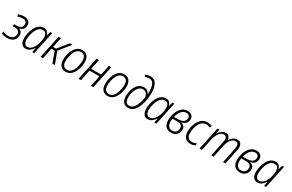

<svg xmlns="http://www.w3.org/2000/svg" viewBox="192 -2318 5898 3878"><g transform="rotate(30 3140.5 -379.5)"><path d="M121 10Q84 10 50 2.5Q16 -5 -8 -18V-69Q52 -37 121 -37Q177 -37 214.5 -60.5Q252 -84 263 -134Q274 -189 247.5 -222Q221 -255 161 -255H99L110 -303H166Q220 -303 253.5 -321Q287 -339 297 -386Q307 -436 280.5 -464.5Q254 -493 200 -493Q149 -493 92 -469L75 -513Q139 -541 206 -541Q288 -541 326.5 -497Q365 -453 352 -386Q334 -299 241 -279L240 -276Q277 -264 295.5 -240.5Q314 -217 318 -186.5Q322 -156 315 -124Q301 -59 250 -24.5Q199 10 121 10Z M555 10Q498 10 465.5 -27Q433 -64 426 -129.5Q419 -195 437 -279Q454 -355 486 -414Q518 -473 564 -507Q610 -541 669 -541Q725 -541 753.5 -510Q782 -479 792 -440H795L822 -532H866L753 0H709L725 -105H723Q690 -53 647.5 -21.5Q605 10 555 10ZM570 -38Q630 -38 680 -99.5Q730 -161 754 -264Q769 -327 767.5 -379Q766 -431 743.5 -462Q721 -493 673 -493Q606 -493 559.5 -431Q513 -369 492 -270Q469 -164 489.5 -101Q510 -38 570 -38Z M902 0 1014 -532H1069L1020 -300H1091L1277 -532H1338L1131 -276L1235 0H1177L1085 -252H1010L957 0Z M1487 10Q1423 10 1382 -26.5Q1341 -63 1329 -130Q1317 -197 1336 -289Q1362 -411 1422.5 -476Q1483 -541 1567 -541Q1665 -541 1706 -461.5Q1747 -382 1718 -244Q1691 -121 1631.5 -55.5Q1572 10 1487 10ZM1491 -37Q1618 -37 1663 -252Q1688 -368 1661.5 -431Q1635 -494 1564 -494Q1502 -494 1457.5 -441Q1413 -388 1391 -282Q1366 -165 1393.5 -101Q1421 -37 1491 -37Z M1787 0 1900 -532H1955L1907 -301H2139L2188 -532H2243L2131 0H2075L2129 -253H1896L1843 0Z M2465 10Q2401 10 2360 -26.5Q2319 -63 2307 -130Q2295 -197 2314 -289Q2340 -411 2400.5 -476Q2461 -541 2545 -541Q2643 -541 2684 -461.5Q2725 -382 2696 -244Q2669 -121 2609.5 -55.5Q2550 10 2465 10ZM2469 -37Q2596 -37 2641 -252Q2666 -368 2639.5 -431Q2613 -494 2542 -494Q2480 -494 2435.5 -441Q2391 -388 2369 -282Q2344 -165 2371.5 -101Q2399 -37 2469 -37Z M2943 10Q2889 10 2855.5 -14.5Q2822 -39 2805.5 -80Q2789 -121 2788.5 -173Q2788 -225 2799 -280Q2814 -349 2844 -401.5Q2874 -454 2918.5 -483.5Q2963 -513 3020 -513Q3074 -513 3104.5 -487Q3135 -461 3151 -429H3153Q3154 -440 3154.5 -455.5Q3155 -471 3155 -485Q3155 -604 3122.5 -662.5Q3090 -721 3020 -721Q2975 -721 2928 -700L2912 -745Q2936 -756 2966.5 -762.5Q2997 -769 3024 -769Q3082 -769 3119.5 -741Q3157 -713 3178 -664Q3199 -615 3205.5 -552.5Q3212 -490 3206.5 -421.5Q3201 -353 3187 -286Q3171 -207 3140 -139.5Q3109 -72 3060.5 -31Q3012 10 2943 10ZM2946 -38Q2990 -38 3023.5 -67Q3057 -96 3080.5 -143Q3104 -190 3119 -246.5Q3134 -303 3142 -357Q3129 -404 3100.5 -435.5Q3072 -467 3025 -467Q2962 -467 2917.5 -414Q2873 -361 2854 -273Q2845 -229 2843.5 -187.5Q2842 -146 2851.5 -112Q2861 -78 2883.5 -58Q2906 -38 2946 -38Z M3403 10Q3346 10 3313.5 -27Q3281 -64 3274 -129.5Q3267 -195 3285 -279Q3302 -355 3334 -414Q3366 -473 3412 -507Q3458 -541 3517 -541Q3573 -541 3601.5 -510Q3630 -479 3640 -440H3643L3670 -532H3714L3601 0H3557L3573 -105H3571Q3538 -53 3495.5 -21.5Q3453 10 3403 10ZM3418 -38Q3478 -38 3528 -99.5Q3578 -161 3602 -264Q3617 -327 3615.5 -379Q3614 -431 3591.5 -462Q3569 -493 3521 -493Q3454 -493 3407.5 -431Q3361 -369 3340 -270Q3317 -164 3337.5 -101Q3358 -38 3418 -38Z M3944 10Q3871 10 3829.5 -28.5Q3788 -67 3776.5 -133.5Q3765 -200 3783 -285Q3807 -402 3870 -471.5Q3933 -541 4024 -541Q4095 -541 4131.5 -499Q4168 -457 4155 -389Q4145 -342 4110.5 -313Q4076 -284 4022 -275V-273Q4079 -261 4104.5 -221Q4130 -181 4117 -122Q4105 -63 4060 -26.5Q4015 10 3944 10ZM4020 -494Q3959 -494 3912.5 -444.5Q3866 -395 3842 -296H3931Q3996 -296 4042.5 -318Q4089 -340 4100 -392Q4110 -437 4088.5 -465.5Q4067 -494 4020 -494ZM3948 -37Q3993 -37 4024 -61.5Q4055 -86 4063 -132Q4074 -187 4043.5 -218.5Q4013 -250 3946 -250H3833Q3817 -151 3846.5 -93.5Q3876 -36 3948 -37Z M4398 10Q4324 10 4283 -28.5Q4242 -67 4231.5 -134.5Q4221 -202 4239 -287Q4264 -401 4326.5 -471Q4389 -541 4488 -541Q4545 -541 4594 -518L4576 -471Q4558 -480 4534 -486.5Q4510 -493 4485 -493Q4411 -493 4363 -435Q4315 -377 4295 -280Q4279 -209 4285 -154.5Q4291 -100 4320 -69Q4349 -38 4403 -38Q4430 -38 4456 -44.5Q4482 -51 4509 -64V-15Q4486 -4 4458 3Q4430 10 4398 10Z M4608 0 4720 -532H4766L4749 -430H4752Q4768 -458 4790.5 -483.5Q4813 -509 4843 -525Q4873 -541 4910 -541Q4961 -541 4987 -511.5Q5013 -482 5016 -431H5018Q5035 -459 5058 -484Q5081 -509 5111.5 -525Q5142 -541 5180 -541Q5231 -541 5257.5 -515.5Q5284 -490 5289.5 -447Q5295 -404 5284 -351L5210 0H5155L5229 -352Q5238 -391 5236 -423Q5234 -455 5217 -474Q5200 -493 5164 -493Q5126 -493 5093 -467.5Q5060 -442 5036 -398Q5012 -354 5000 -298L4936 0H4881L4956 -349Q4964 -385 4963 -418Q4962 -451 4946.5 -472Q4931 -493 4893 -493Q4836 -493 4788.5 -432.5Q4741 -372 4720 -269L4663 0Z M5549 10Q5476 10 5434.5 -28.5Q5393 -67 5381.5 -133.5Q5370 -200 5388 -285Q5412 -402 5475 -471.5Q5538 -541 5629 -541Q5700 -541 5736.5 -499Q5773 -457 5760 -389Q5750 -342 5715.5 -313Q5681 -284 5627 -275V-273Q5684 -261 5709.5 -221Q5735 -181 5722 -122Q5710 -63 5665 -26.5Q5620 10 5549 10ZM5625 -494Q5564 -494 5517.5 -444.5Q5471 -395 5447 -296H5536Q5601 -296 5647.5 -318Q5694 -340 5705 -392Q5715 -437 5693.5 -465.5Q5672 -494 5625 -494ZM5553 -37Q5598 -37 5629 -61.5Q5660 -86 5668 -132Q5679 -187 5648.5 -218.5Q5618 -250 5551 -250H5438Q5422 -151 5451.5 -93.5Q5481 -36 5553 -37Z M5961 10Q5904 10 5871.5 -27Q5839 -64 5832 -129.5Q5825 -195 5843 -279Q5860 -355 5892 -414Q5924 -473 5970 -507Q6016 -541 6075 -541Q6131 -541 6159.5 -510Q6188 -479 6198 -440H6201L6228 -532H6272L6159 0H6115L6131 -105H6129Q6096 -53 6053.5 -21.5Q6011 10 5961 10ZM5976 -38Q6036 -38 6086 -99.5Q6136 -161 6160 -264Q6175 -327 6173.5 -379Q6172 -431 6149.5 -462Q6127 -493 6079 -493Q6012 -493 5965.5 -431Q5919 -369 5898 -270Q5875 -164 5895.5 -101Q5916 -38 5976 -38Z"/></g></svg>

Font: Noto Sans SemiCondensed Light
Style: Italic
Weight: 300
Width: 4
Italic angle: -12°
Designer: Monotype Design Team
Foundry: Monotype Imaging Inc.
Version: Version 2.013; ttfautohint (v1.8.4.7-5d5b)